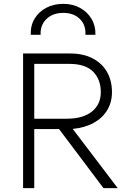

<svg xmlns="http://www.w3.org/2000/svg" viewBox="-20 -978 682 998"><path d="M100 0V-700H345Q412 -700 460.8 -675Q509.5 -650 535.8 -604.8Q562 -559.5 562 -499Q562 -446 537.2 -405.2Q512.5 -364.5 466.8 -339.2Q421 -314 358 -308L592 0H518L287 -307H158V0ZM158 -361H328Q411.5 -361 457.8 -398.2Q504 -435.5 504 -499Q504 -565 464 -605.5Q424 -646 340 -646H158ZM140 -797Q138 -845 160 -881.2Q182 -917.5 221 -937.8Q260 -958 309 -958Q358 -958 396.2 -937Q434.5 -916 456 -879.5Q477.5 -843 476 -797H424Q427 -848 395 -879.5Q363 -911 309 -911Q254.5 -911 221.8 -879.5Q189 -848 191 -797Z"/></svg>

Font: Geologica Roman Thin
Style: Regular
Weight: 250
Designer: Sindre Bremnes, Frode Helland
Foundry: Monokrom Skriftforlag AS
Version: Version 1.010;gftools[0.9.28]